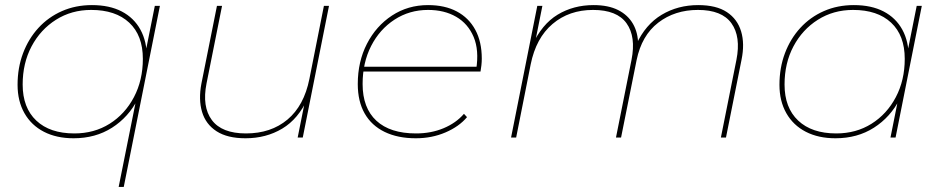

<svg xmlns="http://www.w3.org/2000/svg" viewBox="-20 -540 3703 754"><path d="M269 3Q202 3 152.5 -22.5Q103 -48 76 -95.5Q49 -143 49 -207Q49 -274 70.5 -331Q92 -388 131 -430.5Q170 -473 223.5 -496.5Q277 -520 341 -520Q410 -520 458 -495Q506 -470 531.5 -423.5Q557 -377 557 -312Q558 -223 521.5 -151.5Q485 -80 420 -38.5Q355 3 269 3ZM272 -16Q350 -16 410.5 -54Q471 -92 506 -158.5Q541 -225 541 -309Q541 -401 487.5 -451Q434 -501 338 -501Q261 -501 200 -462.5Q139 -424 104 -358Q69 -292 69 -208Q69 -117 122.5 -66.5Q176 -16 272 -16ZM446 194 521 -180 547 -250 550 -327 588 -517H608L466 194Z M944 3Q873 3 830.5 -24.5Q788 -52 773.5 -100.5Q759 -149 771 -212L832 -517H852L791 -212Q773 -121 812 -68.5Q851 -16 946 -16Q1044 -16 1109 -70.5Q1174 -125 1195 -230L1252 -517H1272L1169 0H1149L1179 -150L1189 -155Q1152 -73 1088.5 -35Q1025 3 944 3Z M1613 3Q1542 3 1490.5 -22Q1439 -47 1412 -94.5Q1385 -142 1385 -210Q1385 -298 1421 -368Q1457 -438 1519.5 -479Q1582 -520 1661 -520Q1727 -520 1774 -495Q1821 -470 1846.5 -423Q1872 -376 1872 -310Q1872 -297 1870.5 -283.5Q1869 -270 1867 -259H1401L1405 -278H1858L1850 -267Q1862 -343 1840 -395Q1818 -447 1771.5 -474Q1725 -501 1661 -501Q1588 -501 1529.5 -463Q1471 -425 1437.5 -359.5Q1404 -294 1404 -210Q1404 -116 1458 -66Q1512 -16 1614 -16Q1673 -16 1722 -36.5Q1771 -57 1802 -93L1814 -80Q1783 -43 1729.5 -20Q1676 3 1613 3Z M2722 -520Q2793 -520 2834.5 -492.5Q2876 -465 2890.5 -416.5Q2905 -368 2892 -305L2831 0H2811L2872 -305Q2890 -396 2852.5 -448.5Q2815 -501 2721 -501Q2630 -501 2565 -451Q2500 -401 2480 -304L2419 0H2399L2460 -305Q2478 -396 2440.5 -448.5Q2403 -501 2309 -501Q2215 -501 2150 -446Q2085 -391 2064 -287L2007 0H1987L2090 -517H2110L2080 -367L2070 -362Q2108 -445 2170 -482.5Q2232 -520 2311 -520Q2369 -520 2407.5 -500.5Q2446 -481 2466 -446Q2486 -411 2486 -364L2479 -366Q2515 -444 2578.5 -482Q2642 -520 2722 -520Z M3261 3Q3194 3 3144.5 -22.5Q3095 -48 3068 -95.5Q3041 -143 3041 -207Q3041 -274 3062.5 -331Q3084 -388 3123 -430.5Q3162 -473 3215.5 -496.5Q3269 -520 3333 -520Q3402 -520 3450 -495Q3498 -470 3523.5 -423.5Q3549 -377 3549 -312Q3550 -223 3513.5 -151.5Q3477 -80 3412 -38.5Q3347 3 3261 3ZM3264 -16Q3342 -16 3402.5 -54Q3463 -92 3498 -158.5Q3533 -225 3533 -309Q3533 -401 3479.5 -451Q3426 -501 3330 -501Q3253 -501 3192 -462.5Q3131 -424 3096 -358Q3061 -292 3061 -208Q3061 -117 3114.5 -66.5Q3168 -16 3264 -16ZM3477 0 3513 -180 3539 -250 3542 -327 3580 -517H3600L3497 0Z"/></svg>

Font: Montserrat Thin Thin
Style: Italic
Weight: 250
Italic angle: -11.3°
Version: Version 9.000